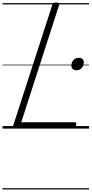

<svg xmlns="http://www.w3.org/2000/svg" viewBox="-20 -1016 723 1517"><path d="M105 0Q77 0 84 -23L393 -977Q396 -987 402.5 -991.5Q409 -996 424 -996Q439 -996 445 -991.5Q451 -987 447 -976L148 -50H569Q580 -50 582 -44Q584 -38 580 -25Q577 -12 570.5 -6Q564 0 554 0ZM584 -461Q567 -461 555.5 -470Q544 -479 544 -497Q544 -521 559 -540Q574 -559 602 -559Q619 -559 630.5 -550.5Q642 -542 642 -523Q642 -500 627 -480.5Q612 -461 584 -461ZM0 471H683V481H0ZM0 -20H683V0H0ZM0 -505H683V-500H0ZM0 -991H683V-981H0Z"/></svg>

Font: Playwrite IE Guides
Style: Regular
Weight: 400
Designer: Veronika Burian, José Scaglione
Foundry: TypeTogether
Version: Version 1.003